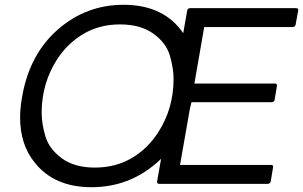

<svg xmlns="http://www.w3.org/2000/svg" viewBox="-20 -768 1266 802"><path d="M362 14Q206 14 124 -90Q64 -165 64 -277Q64 -319 73 -367Q104 -542 222 -645Q340 -748 496 -748Q653 -748 734 -645Q794 -570 794 -458Q794 -415 785 -367Q754 -193 636.5 -89.5Q519 14 362 14ZM376 -68Q462 -68 529 -107Q596 -146 640 -214Q705 -314 705 -438Q705 -483 689.5 -536Q674 -589 620.5 -627.5Q567 -666 481 -666Q396 -666 329.5 -627Q263 -588 219 -521Q154 -420 154 -297Q154 -252 169.5 -199Q185 -146 238 -107Q291 -68 376 -68ZM1099 0H645Q636 0 636 -9L762 -724Q763 -733 774 -734H1216Q1226 -734 1226 -726L1215 -666Q1214 -656 1202 -655H833L792 -419H1129Q1137 -419 1137 -410L1127 -351Q1125 -342 1115 -341H778L732 -79H1113Q1121 -79 1121 -71L1111 -11Q1109 -1 1099 0Z"/></svg>

Font: YamahaIndonesia935. App
Style: Italic
Weight: 400
Italic angle: -10°
Designer: Dalton Maag Ltd
Foundry: Dalton Maag Ltd
Version: Version 1.002; January 01, 2024; Regular/Italic